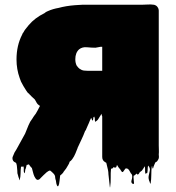

<svg xmlns="http://www.w3.org/2000/svg" viewBox="-20 -721 777 849"><path d="M682 -38Q684 -26 681 -18L678 -13Q675 -6 667 -3Q665 1 663 6Q661 11 659 16Q658 18 657.5 21.5Q657 25 655 24Q653 21 653 14Q652 14 652 14.5Q652 15 651 15Q649 34 649 53Q649 72 646 91Q646 93 644 89.5Q642 86 642 84Q635 69 637.5 56.5Q640 44 642.5 33Q645 22 635 11Q633 18 633 27Q633 36 631 44Q631 45 627 45Q626 46 624.5 47Q623 48 623 47Q621 39 621.5 30.5Q622 22 620 14Q617 19 614 24Q611 29 607 34Q606 34 604.5 35.5Q603 37 603 37Q601 39 599 39Q598 41 595.5 45Q593 49 591 50Q587 52 586.5 49.5Q586 47 583 47L577 53Q577 53 576.5 53.5Q576 54 575 54Q573 56 571 56Q570 62 571 71.5Q572 81 572.5 87.5Q573 94 567 92Q558 87 562 75Q566 63 564 53Q563 51 562 49Q561 47 559 46Q556 41 553.5 36Q551 31 547 27Q545 25 541 24Q537 23 534 25Q533 26 531 29.5Q529 33 527 35Q523 42 519 39Q517 37 515 33.5Q513 30 511 27Q506 23 499 11Q499 9 497 9Q496 13 494.5 17Q493 21 487 20Q486 20 482 18Q481 20 479 22Q477 24 475 25Q471 25 471 24Q469 44 469.5 65Q470 86 467 106Q466 112 465 99.5Q464 87 463 81Q460 57 459.5 49.5Q459 42 459 40Q459 38 457.5 30.5Q456 23 450 -1L445 -4Q432 -11 432 -27V-206L428 -218Q427 -217 426.5 -214.5Q426 -212 424 -210Q418 -199 413 -192Q411 -190 409 -188Q407 -186 405 -185Q401 -181 401 -183Q399 -190 399 -191Q399 -192 399.5 -194Q400 -196 397 -205H396L393 -202Q392 -199 392 -194.5Q392 -190 389 -188Q388 -187 387 -190.5Q386 -194 385 -196Q384 -197 384 -198Q384 -199 383 -200L377 -187Q376 -183 373.5 -178Q371 -173 369 -168L362 -152Q361 -149 359.5 -146Q358 -143 356 -141Q349 -122 340.5 -104.5Q332 -87 323 -67V-66Q319 -56 313.5 -42.5Q308 -29 300 -18Q299 -16 296 -13L293 -10Q290 -7 288 -6Q287 -2 285.5 1.5Q284 5 282 8Q278 16 272.5 24Q267 32 261 39Q260 42 257 45Q254 48 252 50Q248 54 246 55Q245 61 243.5 77.5Q242 94 238 101Q238 102 236.5 102.5Q235 103 234 102Q232 100 231 96.5Q230 93 229 90Q228 85 227.5 80Q227 75 225 71Q223 57 223.5 57.5Q224 58 219 49L216 46Q213 43 210 40Q207 37 203 34Q199 32 194 35.5Q189 39 186 41Q179 47 172.5 53.5Q166 60 159 67Q157 70 153 72.5Q149 75 144 74Q140 72 137 67.5Q134 63 132 59Q128 50 126 41Q124 32 121 22Q119 20 116.5 17.5Q114 15 112 12Q112 12 110.5 9.5Q109 7 107 5Q106 8 98 8Q97 13 95 20.5Q93 28 92 28Q91 32 90.5 39.5Q90 47 88 44Q84 38 85 30Q86 22 84 15Q82 16 77 16Q73 16 73 16Q71 30 71 45.5Q71 61 67 75Q66 78 65 72Q64 66 62 63Q61 58 59.5 53.5Q58 49 57 45Q57 44 56.5 33.5Q56 23 54.5 11.5Q53 0 49 -2Q35 -7 35 -22Q35 -26 38 -32Q43 -47 53 -61L91 -130Q99 -150 106 -167Q113 -184 122 -195Q124 -197 125 -199.5Q126 -202 127 -203Q130 -208 133 -211.5Q136 -215 138 -218L146 -232L157 -253Q152 -255 153.5 -255.5Q155 -256 156.5 -255.5Q158 -255 154 -255H153L146 -261Q142 -266 139.5 -271.5Q137 -277 134 -281Q130 -285 126 -288.5Q122 -292 118 -296Q117 -298 115 -299.5Q113 -301 111 -303Q109 -305 109 -306Q101 -311 95 -322Q89 -331 83.5 -340.5Q78 -350 73 -360L67 -376Q53 -415 53 -458Q53 -520 78 -568L80 -573Q82 -576 84 -578.5Q86 -581 87 -584L91 -590Q95 -595 99 -600Q103 -605 107 -610Q134 -642 177 -663Q180 -666 185.5 -669Q191 -672 192 -672Q203 -677 215 -680.5Q227 -684 239 -686Q272 -695 311 -698Q318 -699 326.5 -699Q335 -699 344 -700H607Q620 -700 633.5 -701Q647 -702 660 -700H661Q662 -699 664 -699Q673 -696 677 -689Q679 -687 681 -681Q682 -678 682 -674.5Q682 -671 682 -667V-78Q682 -68 682.5 -58Q683 -48 682 -38ZM432 -408V-514H424Q419 -513 413.5 -512Q408 -511 402 -510Q385 -510 364.5 -512Q344 -514 330 -503Q313 -488 313 -459Q313 -443 319 -431Q326 -421 333 -416Q342 -410 350.5 -409Q359 -408 367 -408Z"/></svg>

Font: Rubik Wet Paint
Style: Regular
Weight: 400
Designer: Hubert and Fischer, NaN
Foundry: Hubert and Fischer, NaN
Version: Version 2.200